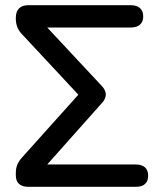

<svg xmlns="http://www.w3.org/2000/svg" viewBox="-20 -720 632 740"><path d="M89 0H504C535 0 551 -15 551 -43C551 -71 534 -86 504 -86H162L372 -322C393 -344 393 -367 372 -389L162 -614H484C515 -614 532 -629 532 -657C532 -685 514 -700 484 -700H89C58 -700 41 -683 41 -652V-648C41 -625 48 -606 64 -589L282 -355L64 -112C48 -94 41 -77 41 -53V-44C41 -15 58 0 89 0Z"/></svg>

Font: 寒蝉半圆体
Style: Regular
Weight: 400
Designer: Yoshimichi Ohira & Warren
Foundry: ChillType
Version: Version 1.800;Glyphs 3.1.1 (3135)